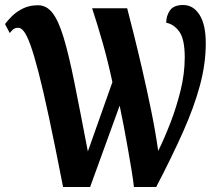

<svg xmlns="http://www.w3.org/2000/svg" viewBox="-22 -747 880 767"><path d="M230 0Q198 -164 174 -276.5Q150 -389 131.5 -460Q113 -531 99 -569Q85 -607 73.5 -621.5Q62 -636 52 -636Q38 -636 30.5 -629.5Q23 -623 17 -615L-2 -651Q9 -666 27 -683.5Q45 -701 70.5 -713.5Q96 -726 130 -726Q164 -726 188 -695Q212 -664 232.5 -596Q253 -528 275.5 -416Q298 -304 329 -142L427 -419Q409 -503 388.5 -575Q368 -647 346 -714H486Q497 -672 513 -608Q529 -544 547 -466Q565 -388 582 -305Q599 -222 610 -144Q635 -195 659 -257Q683 -319 699.5 -386Q716 -453 716 -518Q716 -591 694 -621Q672 -651 642 -656Q642 -684 657 -705.5Q672 -727 710 -727Q750 -727 775 -688Q800 -649 800 -574Q800 -492 776.5 -405Q753 -318 708.5 -218.5Q664 -119 602 0H513Q510 -29 503 -70.5Q496 -112 488 -158Q480 -204 471.5 -248Q463 -292 456 -325L338 0Z"/></svg>

Font: Noto Serif ExtraCondensed
Style: Bold
Weight: 700
Width: 2
Designer: Monotype Design Team
Foundry: Monotype Imaging Inc.
Version: Version 2.014; ttfautohint (v1.8.4.7-5d5b)